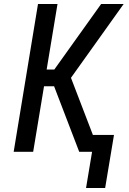

<svg xmlns="http://www.w3.org/2000/svg" viewBox="-20 -755 640 955"><path d="M503 180H408L438 0H374L249 -326H199L145 0H48L169 -735H266L212 -409H250L483 -735H595L333 -368L442 -84H547Z"/></svg>

Font: Iosevka Aile Medium
Style: Italic
Weight: 500
Italic angle: -9°
Designer: Belleve Invis
Foundry: Belleve Invis
Version: Version 31.1.0; ttfautohint (v1.8.4)